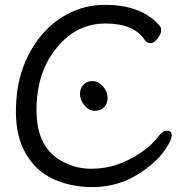

<svg xmlns="http://www.w3.org/2000/svg" viewBox="-20 -739 743 783"><path d="M356.9 23.9Q269 23.9 198 -8.5Q127 -41 85.9 -111.1Q44.9 -181.2 44.9 -282.2Q44.9 -381.8 72.5 -459.5Q100.1 -537.1 149.2 -595.5Q198.2 -653.8 264.6 -686.5Q331.1 -719.2 408.2 -719.2Q560.1 -719.2 632.8 -631.8Q637.2 -626 637.2 -613.8Q637.2 -601.1 622.6 -582Q607.9 -563 594.2 -563Q579.1 -563 570.8 -575.2Q526.9 -643.1 410.2 -643.1Q292 -643.1 212.9 -545.9Q128.9 -446.8 128.9 -289.1Q128.9 -131.8 241.2 -77.1Q293 -50.8 351.1 -50.8Q408.2 -50.8 458 -67.9Q507.8 -85 554.4 -116.5Q601.1 -147.9 630.9 -189Q645 -206.1 661.1 -206.1Q680.2 -206.1 680.2 -187Q680.2 -171.9 665 -147Q630.9 -86.9 559.1 -39.1Q469.2 23.9 356.9 23.9ZM405 -302Q391.1 -287.1 366.9 -287.1Q342.8 -287.1 324.5 -309.6Q306.2 -332 306.2 -355Q306.2 -377.9 319.6 -393.1Q333 -408.2 356.9 -408.2Q380.9 -408.2 399.9 -386.7Q418.9 -365.2 418.9 -341.1Q418.9 -316.9 405 -302Z"/></svg>

Font: LXGW WenKai Screen
Style: Regular
Weight: 400
Designer: LXGW / Fontworks Inc.
Foundry: LXGW / Fontworks Inc.
Version: Version 1.510;January 18,2025